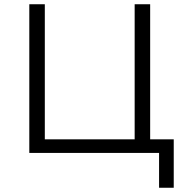

<svg xmlns="http://www.w3.org/2000/svg" viewBox="-20 -720 867 904"><path d="M687 -64V-700H614V-64H191V-700H118V0H729V164H798V-64Z"/></svg>

Font: Talent
Style: Regular
Weight: 400
Designer: Mike Powis
Version: Version 1.001;hotconv 1.0.109;makeotfexe 2.5.65596